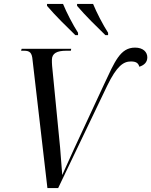

<svg xmlns="http://www.w3.org/2000/svg" viewBox="-20 -964 775 984"><path d="M366 -784H380V-796C353 -838 321 -900 303 -944H221V-934C265 -882 324 -825 366 -784ZM520 -784H534V-796C507 -838 475 -900 457 -944H375V-934C419 -882 478 -825 520 -784ZM147 -655 223 0H278L529 -524C579 -627 613 -649 651 -649C677 -649 689 -641 694 -622C719 -630 735 -645 735 -670C735 -697 714 -720 672 -720C596 -720 568 -648 513 -531L360 -202C342 -163 315 -102 299 -67C296 -108 292 -163 288 -208L247 -627C246 -637 246 -649 246 -657C246 -691 272 -704 320 -704H343L345 -714H91L88 -704H103C133 -704 144 -694 147 -655Z"/></svg>

Font: Noto Serif Display SemiCondensed
Style: Italic
Weight: 400
Width: 4
Italic angle: -12°
Designer: Monotype Design Team
Foundry: Monotype Imaging Inc.
Version: Version 2.009